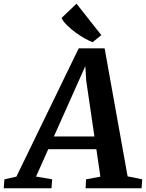

<svg xmlns="http://www.w3.org/2000/svg" viewBox="-89 -1000 776 1020"><path d="M329.1 -743.2H466.8L588.9 -63L666.5 -47.4L663.1 0H365.7L368.2 -47.4L444.3 -61.5L422.9 -207.5H167.5L102.5 -62L188 -47.4L184.6 0H-69.3L-65.4 -47.4L-2 -61.5ZM412.6 -274.9 369.1 -571.3 364.3 -648.9 197.3 -274.9ZM403.3 -775.9Q385.7 -782.2 361.3 -795.9Q336.9 -809.6 312.7 -827.1Q288.6 -844.7 268.1 -864.7Q247.6 -884.8 237.8 -904.3L317.4 -980.5L449.2 -813.5L403.3 -775.9Z"/></svg>

Font: Merriweather Bold
Style: Italic
Weight: 700
Italic angle: -7°
Designer: Eben Sorkin ( eben@eyebytes.com )
Foundry: Eben Sorkin ( eben@eyebytes.com )
Version: Version 1.5; ttfautohint (v0.97) -l 13 -r 13 -G 200 -x 24 -f